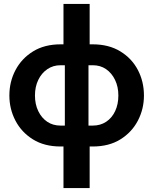

<svg xmlns="http://www.w3.org/2000/svg" viewBox="-20 -750 785 983"><path d="M305 213V0H290Q207 0 148.5 -36.5Q90 -73 59 -132.5Q28 -192 28 -261Q28 -332 59.5 -391.5Q91 -451 149.5 -487Q208 -523 290 -523H305V-730H439V-523H455Q537 -523 596 -487Q655 -451 686 -391.5Q717 -332 717 -261Q717 -192 686 -132.5Q655 -73 596.5 -36.5Q538 0 455 0H439V213ZM312 -107V-416H290Q252 -416 222.5 -396Q193 -376 176 -341Q159 -306 159 -261Q159 -216 176 -181Q193 -146 222 -126.5Q251 -107 290 -107ZM433 -107H455Q494 -107 523.5 -126.5Q553 -146 569.5 -181Q586 -216 586 -261Q586 -306 569 -341Q552 -376 523 -396Q494 -416 455 -416H433Z"/></svg>

Font: YasnoRaleway
Style: Bold
Weight: 700
Designer: Matt McInerney, Pablo Impallari, Rodrigo Fuenzalida
Foundry: Matt McInerney, Pablo Impallari, Rodrigo Fuenzalida
Version: Version 4.026